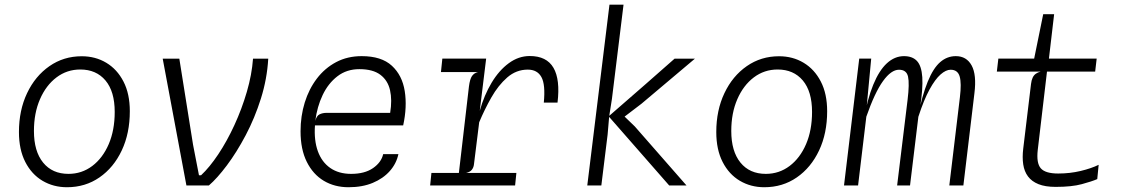

<svg xmlns="http://www.w3.org/2000/svg" viewBox="-20 -798 4840 826"><path d="M268 7.5Q210 7.5 163 -20.2Q116 -48 88.8 -101.2Q61.5 -154.5 61.5 -230Q61.5 -323.5 96.5 -397.2Q131.5 -471 192.8 -513.5Q254 -556 331.5 -556Q390.5 -556 437.2 -528Q484 -500 511.2 -447.2Q538.5 -394.5 538.5 -319.5Q538.5 -224.5 503.8 -150.8Q469 -77 408 -34.8Q347 7.5 268 7.5ZM274.5 -50Q332 -50 377 -84Q422 -118 447.8 -178Q473.5 -238 473.5 -316.5Q473.5 -404.5 433.8 -451.8Q394 -499 325.5 -499Q268 -499 223 -465Q178 -431 152 -371.2Q126 -311.5 126 -234.5Q126 -147 165.5 -98.5Q205 -50 274.5 -50Z M782 0 680 -545.5H751.5L810.5 -175.5L836 -44H845Q881.5 -78 919 -134.2Q956.5 -190.5 988.5 -260Q1020.5 -329.5 1042 -403.2Q1063.5 -477 1068.5 -545.5H1134Q1129 -458.5 1102.5 -374.2Q1076 -290 1037 -216.2Q998 -142.5 956 -86.5Q914 -30.5 878.5 0Z M1479.5 7.5Q1419.5 7.5 1373 -20.2Q1326.5 -48 1299.8 -101.8Q1273 -155.5 1273 -233Q1273 -298.5 1291 -356.8Q1309 -415 1343.2 -460Q1377.5 -505 1426.2 -530.8Q1475 -556.5 1536 -556.5Q1621 -556.5 1665.8 -515.2Q1710.5 -474 1721.2 -406.2Q1732 -338.5 1714.5 -258.5H1335Q1330.5 -194 1347.5 -147.2Q1364.5 -100.5 1401 -75.2Q1437.5 -50 1490.5 -50Q1549 -50 1584.8 -74.8Q1620.5 -99.5 1628.5 -135H1694Q1685.5 -94.5 1657 -62.2Q1628.5 -30 1583.5 -11.2Q1538.5 7.5 1479.5 7.5ZM1336.5 -278Q1342 -300 1355 -306.2Q1368 -312.5 1385.5 -312.5H1658.5Q1667.5 -367.5 1658 -409.8Q1648.5 -452 1616.5 -476.2Q1584.5 -500.5 1526 -500.5Q1471.5 -500.5 1431.8 -470Q1392 -439.5 1368 -389Q1344 -338.5 1336.5 -278Z M1830.5 0 1836 -54H2201.5L2196 0ZM1877 -488 1883 -546H2071.5L2039.5 -488ZM1949 -10 1997.5 -426.5Q2001.5 -457.5 2010.5 -470.8Q2019.5 -484 2036.5 -488L2004.5 -497L2010 -529.5L2071.5 -546L2044 -321.5Q2063 -389 2095 -442.2Q2127 -495.5 2169 -526.2Q2211 -557 2259 -557Q2331.5 -557 2361 -506.5Q2390.5 -456 2378.5 -356.5H2319.5Q2327 -434.5 2309.2 -466.5Q2291.5 -498.5 2250.5 -498.5Q2201 -498.5 2162.2 -464.8Q2123.5 -431 2094 -379Q2064.5 -327 2041.5 -272L2019 -91Q2017.5 -77.5 2010 -67.8Q2002.5 -58 1985 -54L2014 -41.5L2010.5 -10Z M2859 0 2598.5 -297.5 2654.5 -308.5 2711 -254 2933.5 0ZM2506.5 0 2602 -778H2662.5L2612.5 -372L2601 -299L2600.5 -295L2594 -219L2567 0ZM2651.5 -284.5 2598.5 -297.5 2757.5 -436 2882 -545.5H2969.5L2740 -352Z M3268 7.5Q3210 7.5 3163 -20.2Q3116 -48 3088.8 -101.2Q3061.5 -154.5 3061.5 -230Q3061.5 -323.5 3096.5 -397.2Q3131.5 -471 3192.8 -513.5Q3254 -556 3331.5 -556Q3390.5 -556 3437.2 -528Q3484 -500 3511.2 -447.2Q3538.5 -394.5 3538.5 -319.5Q3538.5 -224.5 3503.8 -150.8Q3469 -77 3408 -34.8Q3347 7.5 3268 7.5ZM3274.5 -50Q3332 -50 3377 -84Q3422 -118 3447.8 -178Q3473.5 -238 3473.5 -316.5Q3473.5 -404.5 3433.8 -451.8Q3394 -499 3325.5 -499Q3268 -499 3223 -465Q3178 -431 3152 -371.2Q3126 -311.5 3126 -234.5Q3126 -147 3165.5 -98.5Q3205 -50 3274.5 -50Z M3611 0 3676.5 -546H3728L3701.5 -264.5L3695 -278.5Q3711.5 -372 3736.8 -433.5Q3762 -495 3795.5 -525.8Q3829 -556.5 3869 -556.5Q3905.5 -556.5 3925 -535.5Q3944.5 -514.5 3947.8 -465.8Q3951 -417 3938 -333L3932 -305L3895 0H3839.5L3884.5 -368.5Q3893 -438.5 3886.5 -468.2Q3880 -498 3847.5 -498Q3814 -498 3778.8 -449.2Q3743.5 -400.5 3707 -296L3671.5 0ZM4064 0 4109.5 -379Q4117 -440.5 4108.5 -469.2Q4100 -498 4069.5 -498Q4049.5 -498 4026.2 -477.5Q4003 -457 3978.8 -412.8Q3954.5 -368.5 3931 -296L3927 -291Q3947.5 -388.5 3971.2 -446.8Q3995 -505 4024.8 -530.8Q4054.5 -556.5 4092 -556.5Q4138 -556.5 4160 -516.5Q4182 -476.5 4172 -396.5L4124.5 0Z M4521.5 6Q4476.5 6 4447.5 -5.8Q4418.5 -17.5 4402.5 -39Q4386.5 -60.5 4382 -90.8Q4377.5 -121 4382 -158.5L4415.5 -436.5Q4417.5 -453 4422.5 -463.8Q4427.5 -474.5 4436.2 -480.8Q4445 -487 4457 -490L4429.5 -524L4429 -545.5L4468 -737H4515L4490 -524L4486 -505L4444.5 -153Q4438 -96.5 4457.5 -74Q4477 -51.5 4532.5 -51.5Q4583 -51.5 4629 -62.5Q4675 -73.5 4706.5 -89L4700.5 -27.5Q4677.5 -17.5 4634.2 -5.8Q4591 6 4521.5 6ZM4268.5 -490 4275 -546H4698L4691.5 -490Z"/></svg>

Font: Spline Sans Mono Light
Style: Italic
Weight: 300
Italic angle: -4°
Monospace: yes
Version: Version 1.004